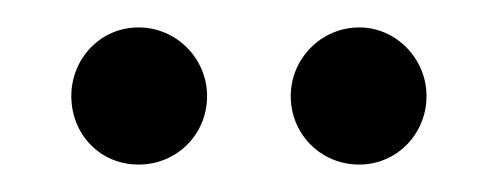

<svg xmlns="http://www.w3.org/2000/svg" viewBox="-20 -691 362 140"><path d="M242 -571C269 -571 291 -593 291 -621C291 -648 269 -671 242 -671C214 -671 192 -648 192 -621C192 -593 214 -571 242 -571ZM81 -571C109 -571 131 -593 131 -621C131 -648 109 -671 81 -671C53 -671 32 -648 32 -621C32 -593 53 -571 81 -571Z"/></svg>

Font: Rootstock Sans Body
Style: Regular
Weight: 400
Designer: Colophon Foundry, Jonny Pinhorn
Foundry: Colophon Foundry
Version: Version 1.200;FEAKit 1.0